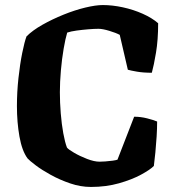

<svg xmlns="http://www.w3.org/2000/svg" viewBox="-20 -740 685 760"><path d="M340 0Q299 0 258 -14Q217 -28 181.5 -47.5Q146 -67 121.5 -85.5Q97 -104 89 -113Q67 -143 57 -199.5Q47 -256 47 -320Q47 -375 53 -430.5Q59 -486 68 -530.5Q77 -575 85 -596Q109 -620 148 -642Q187 -664 231.5 -682Q276 -700 317.5 -710Q359 -720 387 -720Q425 -720 466.5 -711Q508 -702 545 -685.5Q582 -669 606 -648Q606 -582 597.5 -531.5Q589 -481 581 -452Q547 -452 521.5 -456.5Q496 -461 486 -464L454 -602Q439 -610 412.5 -618Q386 -626 370 -626Q353 -626 329 -624Q305 -622 283 -619Q261 -616 246 -611Q239 -588 232 -547.5Q225 -507 221 -461Q217 -415 217 -375Q217 -334 220.5 -291Q224 -248 230.5 -212.5Q237 -177 245 -156Q250 -149 273 -135.5Q296 -122 324.5 -111Q353 -100 374 -100Q382 -100 397 -101Q412 -102 426 -104Q440 -106 445 -108L511 -278Q537 -278 562.5 -271.5Q588 -265 602 -259Q602 -232 600 -199.5Q598 -167 595 -136.5Q592 -106 589 -83Q574 -68 538 -48.5Q502 -29 451 -14.5Q400 0 340 0Z"/></svg>

Font: Texturina 72pt Black
Style: Regular
Weight: 900
Designer: Guillermo Torres Carreño
Foundry: Omnibus-Type
Version: Version 1.002; ttfautohint (v1.8.3)